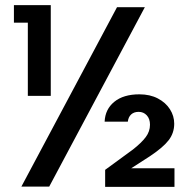

<svg xmlns="http://www.w3.org/2000/svg" viewBox="-20 -724 741 745"><path d="M88 -636H34V-704H177V-352H88ZM542 -696 171 0H63L434 -696ZM657 -71V1H388V-65L496 -144Q529 -170 545.5 -192Q562 -214 562 -240Q562 -263 549.5 -276.5Q537 -290 518 -290Q500 -290 489 -280Q478 -270 476 -252H386Q388 -300 423.5 -329Q459 -358 521 -358Q562 -358 592.5 -342Q623 -326 639.5 -300Q656 -274 656 -244Q656 -208 634.5 -180Q613 -152 562 -118L489 -71Z"/></svg>

Font: MSTAGE Medium
Style: Regular
Weight: 500
Designer: Ninad Kale (Devanagari), Jonny Pinhorn (Latin)
Foundry: Indian Type Foundry
Version: 4.004